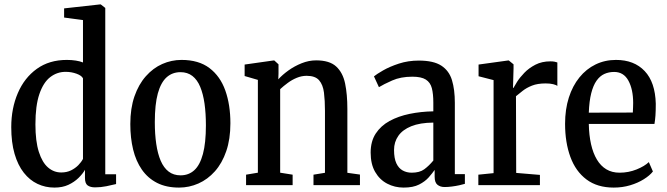

<svg xmlns="http://www.w3.org/2000/svg" viewBox="-20 -839 3021 870"><path d="M226.5 11Q185.5 11 150 -5.8Q114.5 -22.5 87.8 -56.5Q61 -90.5 46 -142Q31 -193.5 31 -263Q31 -348 60.8 -417.2Q90.5 -486.5 146.8 -527Q203 -567.5 283 -567.5Q304.5 -567.5 323.5 -564.5Q342.5 -561.5 356 -556V-748L270.5 -759.5V-801L433 -819H436.5L457 -803V-49.5H506V-5Q488 -0.5 462.2 4.8Q436.5 10 411 10Q389.5 10 377.2 1.2Q365 -7.5 365 -33V-69.5Q354.5 -51 335.5 -32.5Q316.5 -14 289.8 -1.5Q263 11 226.5 11ZM257.5 -57.5Q282.5 -57.5 301.8 -67Q321 -76.5 334.8 -90.5Q348.5 -104.5 356 -119V-484Q350 -496.5 326.8 -505Q303.5 -513.5 277.5 -513.5Q238.5 -513.5 207.5 -489.5Q176.5 -465.5 158.5 -413Q140.5 -360.5 140.5 -275.5Q140.5 -199 156 -150.8Q171.5 -102.5 197.8 -80Q224 -57.5 257.5 -57.5Z M570.5 -277Q570.5 -348 589.2 -402.2Q608 -456.5 640.8 -493.5Q673.5 -530.5 715.2 -549Q757 -567.5 802.5 -567.5Q880.5 -567.5 929.2 -530.5Q978 -493.5 1001 -428.8Q1024 -364 1024 -280.5Q1024 -208.5 1005.2 -154Q986.5 -99.5 953.8 -62.8Q921 -26 879 -7.5Q837 11 791.5 11Q733.5 11 691.8 -10.2Q650 -31.5 623 -70.2Q596 -109 583.2 -161.5Q570.5 -214 570.5 -277ZM798 -44.5Q835 -44.5 860.5 -67.8Q886 -91 899.5 -141.2Q913 -191.5 913 -271Q913 -325 906.8 -369.2Q900.5 -413.5 887.2 -445.5Q874 -477.5 851.8 -494.8Q829.5 -512 798 -512Q761 -512 735 -488.8Q709 -465.5 695.2 -415.8Q681.5 -366 681.5 -285.5Q681.5 -231 688 -186.8Q694.5 -142.5 708.2 -110.5Q722 -78.5 744.2 -61.5Q766.5 -44.5 798 -44.5Z M1148.5 -56.5V-477L1088.5 -494.5V-546.5L1219 -565H1223L1242 -547.5V-506L1241 -479.5Q1259.5 -500 1287 -519.8Q1314.5 -539.5 1347 -552.5Q1379.5 -565.5 1412.5 -565.5Q1473 -565.5 1503.2 -537.8Q1533.5 -510 1543.8 -460.5Q1554 -411 1554 -345.5V-56L1611 -48V0H1400.5V-47.5L1452.5 -56V-337Q1452.5 -383.5 1448 -419.2Q1443.5 -455 1426 -475.2Q1408.5 -495.5 1369.5 -495.5Q1347 -495.5 1325 -486.5Q1303 -477.5 1283.8 -463.2Q1264.5 -449 1249.5 -435V-56.5L1306 -47.5V0H1095V-47.5Z M1809 11Q1768.5 11 1734.5 -6.8Q1700.5 -24.5 1680 -59.8Q1659.5 -95 1659.5 -147.5Q1659.5 -198.5 1682.5 -233.8Q1705.5 -269 1745.2 -290.8Q1785 -312.5 1836 -323Q1887 -333.5 1943.5 -334.5V-374Q1943.5 -413.5 1936.8 -439.5Q1930 -465.5 1909.5 -478.5Q1889 -491.5 1848.5 -491.5Q1795.5 -491.5 1756.8 -474.2Q1718 -457 1697 -444L1674.5 -493Q1686.5 -503 1716 -520Q1745.5 -537 1787.5 -550.8Q1829.5 -564.5 1877.5 -564.5Q1944.5 -564.5 1979.8 -541.5Q2015 -518.5 2028 -475.8Q2041 -433 2041 -373V-50H2086.5V-6Q2077 -3 2061 0.5Q2045 4 2027.5 6.2Q2010 8.5 1994.5 8.5Q1975 8.5 1962.2 -1.8Q1949.5 -12 1949.5 -38.5V-69Q1939 -54 1922.5 -35.2Q1906 -16.5 1879 -2.8Q1852 11 1809 11ZM1845.5 -56.5Q1881.5 -56.5 1902.5 -72Q1923.5 -87.5 1943.5 -111.5V-283.5Q1883 -283 1843.5 -267Q1804 -251 1784.8 -223.2Q1765.5 -195.5 1765.5 -159.5Q1765.5 -121.5 1776 -99Q1786.5 -76.5 1804.8 -66.5Q1823 -56.5 1845.5 -56.5Z M2147.5 0V-47.5L2216.5 -54.5V-476L2148.5 -493.5V-546.5L2282.5 -565H2285.5L2307 -547.5V-528.5L2304.5 -440.5H2306.5Q2311 -449 2323.2 -468.5Q2335.5 -488 2356 -509.2Q2376.5 -530.5 2406 -545.8Q2435.5 -561 2474 -561Q2485 -561 2492.8 -559.5Q2500.5 -558 2505.5 -556V-449.5Q2500.5 -454 2486.5 -457.5Q2472.5 -461 2453 -461Q2415.5 -461 2390.5 -451Q2365.5 -441 2348.5 -427.5Q2331.5 -414 2318 -403L2319 -55.5L2426.5 -46.5V0Z M2761 11Q2686.5 11 2637.5 -25.8Q2588.5 -62.5 2564.5 -128Q2540.5 -193.5 2540.5 -278Q2540.5 -343.5 2557.5 -396.8Q2574.5 -450 2605.5 -488.2Q2636.5 -526.5 2678.8 -547Q2721 -567.5 2771 -567.5Q2853.5 -567.5 2901.2 -517Q2949 -466.5 2951.5 -369Q2951.5 -336.5 2950 -315.5Q2948.5 -294.5 2945.5 -277.5H2648Q2649 -226.5 2658.2 -185.5Q2667.5 -144.5 2684.8 -115.8Q2702 -87 2727.5 -71.8Q2753 -56.5 2787.5 -56.5Q2828 -56.5 2864.5 -71.2Q2901 -86 2920 -104.5L2938.5 -62Q2924 -43.5 2897.2 -26.8Q2870.5 -10 2835.5 0.5Q2800.5 11 2761 11ZM2648 -328.5 2847.5 -329Q2848 -341 2848.5 -351.5Q2849 -362 2849 -372.5Q2849 -434 2827.5 -473.5Q2806 -513 2763 -513Q2738.5 -513 2718.2 -503.8Q2698 -494.5 2683 -473.2Q2668 -452 2659 -416.5Q2650 -381 2648 -328.5Z"/></svg>

Font: Merriweather 24pt SemiCondensed
Style: Regular
Weight: 400
Width: 4
Designer: Eben Sorkin
Foundry: Eben Sorkin
Version: Version 2.100